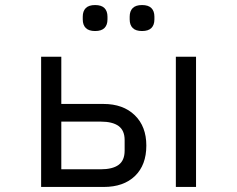

<svg xmlns="http://www.w3.org/2000/svg" viewBox="-20 -741 940 761"><path d="M308 -664V-675Q308 -697 320 -709Q332 -721 357 -721Q382 -721 394 -709Q406 -697 406 -675V-664Q406 -642 394 -630Q382 -618 357 -618Q332 -618 320 -630Q308 -642 308 -664ZM494 -664V-675Q494 -697 506 -709Q518 -721 543 -721Q568 -721 580 -709Q592 -697 592 -675V-664Q592 -642 580 -630Q568 -618 543 -618Q518 -618 506 -630Q494 -642 494 -664ZM223 -516V-329H390Q468 -329 514 -284.5Q560 -240 560 -164Q560 -87 515 -43.5Q470 0 391 0H143V-516ZM474 -144V-186Q474 -224 450 -241.5Q426 -259 379 -259H223V-70H379Q426 -70 450 -87.5Q474 -105 474 -144ZM757 -516V0H677V-516Z"/></svg>

Font: iA Writer Duo V
Style: Regular
Weight: 400
Designer: Mike Abbink, Paul van der Laan, Pieter van Rosmalen, Oliver Reichenstein
Foundry: Information Architects Inc.
Version: Version 2.000